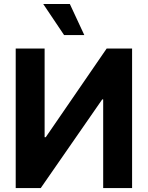

<svg xmlns="http://www.w3.org/2000/svg" viewBox="-20 -953 749 973"><path d="M206.1 -707V-257.8H211.9L520.5 -707H649.4V0H502.9V-449.2H498L186.5 0H59.6V-707ZM199.2 -932.6H334L407.2 -775.4H304.7Z"/></svg>

Font: Pretendard JP
Style: Bold
Weight: 700
Designer: Base glyphs from Inter by Rasmus Andersson; Hangeul glyphs from Noto Sans CJK(Source Han Sans) by Jang Soo-young and Kan
Foundry: Kil Hyung-jin
Version: Version 1.309